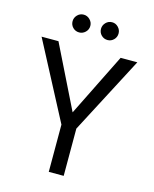

<svg xmlns="http://www.w3.org/2000/svg" viewBox="-128 -960 836 1044"><g transform="rotate(15 290.0 -437.5)"><path d="M249 0V-266L21 -700H116L298 -331H283L466 -700H560L333 -266V0ZM212 -775Q191 -775 176.5 -789.5Q162 -804 162 -825Q162 -845 176.5 -860Q191 -875 212 -875Q232 -875 247 -860Q262 -845 262 -825Q262 -804 247 -789.5Q232 -775 212 -775ZM372 -775Q351 -775 336.5 -789.5Q322 -804 322 -825Q322 -845 336.5 -860Q351 -875 372 -875Q392 -875 406.5 -860Q421 -845 421 -825Q421 -804 406.5 -789.5Q392 -775 372 -775Z"/></g></svg>

Font: DM Sans 12pt
Style: Regular
Weight: 400
Version: Version 4.004;gftools[0.9.30]